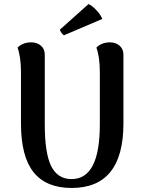

<svg xmlns="http://www.w3.org/2000/svg" viewBox="-20 -918 709 952"><path d="M487 -824 297 -743Q291 -746 284 -756.5Q277 -767 277 -771L419 -898Q437 -890 458.5 -867Q480 -844 487 -824ZM592 -647V-306Q592 14 335 14Q209 14 146.5 -64Q84 -142 84 -306V-560Q84 -635 67 -682Q93 -708 135 -708Q164 -708 183 -691.5Q202 -675 202 -647V-301Q202 -158 234 -94Q266 -30 335 -30Q475 -30 475 -301V-560Q475 -635 458 -682Q484 -708 525 -708Q554 -708 573 -691.5Q592 -675 592 -647Z"/></svg>

Font: Arima Koshi Semi Bold
Style: Regular
Weight: 600
Designer: Joana Correia and Natanael Gama
Foundry: NDISCOVER
Version: Version 1.019;PS 001.019;hotconv 1.0.88;makeotf.lib2.5.64775